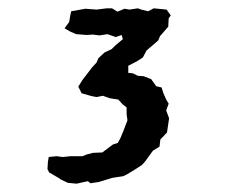

<svg xmlns="http://www.w3.org/2000/svg" viewBox="-20 -690 540 461"><path d="M164 -249 143 -251 126 -259 122 -262 98 -276 94 -284 95 -301 97 -313 116 -315 130 -313 150 -315H178L188 -319L203 -323L226 -324L231 -328L251 -343L263 -347L269 -358L276 -375L286 -401L284 -416V-432L274 -440L264 -451L244 -454L227 -460L212 -457L201 -459L176 -466L168 -482L178 -498L201 -528L212 -540L216 -550L231 -564L248 -572L257 -581L275 -596L272 -606L258 -601L238 -608L219 -605L203 -607L188 -606L163 -608L149 -614L135 -622L146 -637L149 -654L151 -663L185 -669L198 -668L212 -667L236 -670H249L262 -662L279 -669L291 -667L311 -670L319 -667L336 -663L349 -670L380 -667L390 -653L385 -646L384 -626L364 -603L360 -593L345 -580L332 -569L323 -552L309 -543L288 -532V-515L299 -514L311 -508L325 -507L343 -500L355 -483L368 -480L372 -467L379 -451L385 -441L379 -425L386 -406L381 -372L365 -355L363 -338L347 -328L329 -303L321 -294L304 -283L286 -272L276 -267L250 -263L240 -260L217 -253L197 -250L191 -255Z"/></svg>

Font: Winky Rough Medium
Style: Italic
Weight: 500
Italic angle: -8.97852°
Designer: Simon Atzbach
Foundry: typofactur
Version: Version 1.206; ttfautohint (v1.8.4.7-5d5b)